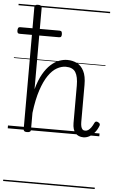

<svg xmlns="http://www.w3.org/2000/svg" viewBox="-76 -938 802 1360"><g transform="rotate(5 325.5 -257.5)"><path d="M539 17Q521 17 506.5 11Q492 5 482 -6.5Q472 -18 466.5 -36Q461 -54 461 -78V-344Q461 -407 441.5 -438.5Q422 -470 372 -470Q341 -470 309 -452Q277 -434 249 -393.5Q221 -353 199 -287Q177 -221 165 -124V-4Q165 6 158.5 10.5Q152 15 138 15Q125 15 119 10.5Q113 6 113 -4V-871Q113 -881 119 -885.5Q125 -890 138 -890Q152 -890 158.5 -885.5Q165 -881 165 -871V-292Q183 -358 208 -401.5Q233 -445 262 -471Q291 -497 321 -508Q351 -519 378 -519Q417 -519 447.5 -503.5Q478 -488 496.5 -452Q515 -416 515 -354V-90Q515 -73 518 -59.5Q521 -46 528 -38.5Q535 -31 547 -31Q559 -31 569 -37.5Q579 -44 589 -57.5Q599 -71 609 -93Q613 -101 620 -102Q627 -103 635 -98Q644 -94 646.5 -87.5Q649 -81 646 -74Q635 -45 617.5 -24.5Q600 -4 580 6.5Q560 17 539 17ZM27 -674Q15 -674 11.5 -680Q8 -686 8 -696Q8 -707 11.5 -714Q15 -721 27 -721H305Q317 -721 320.5 -714Q324 -707 324 -696Q324 -686 320.5 -680Q317 -674 305 -674ZM0 365H651V375H0ZM0 -20H651V0H0ZM0 -505H651V-500H0ZM0 -885H651V-875H0Z"/></g></svg>

Font: Playwrite AT Guides
Style: Regular
Weight: 400
Designer: Veronika Burian, José Scaglione
Foundry: TypeTogether
Version: Version 1.003